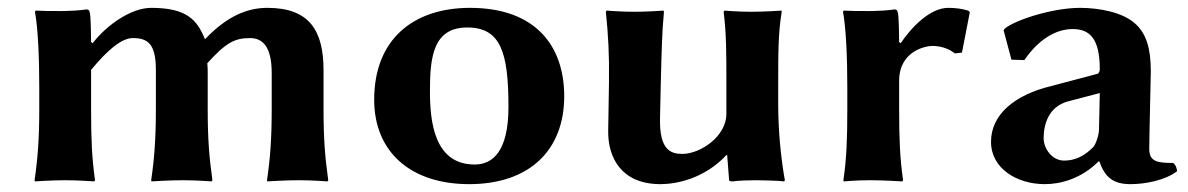

<svg xmlns="http://www.w3.org/2000/svg" viewBox="-20 -459 3026 489"><path d="M216 -349 212 -352C212 -375 211 -417 209 -425C208 -432 206 -435 200 -435C171 -430 106 -430 71 -432L69 -429C77 -386 80 -310 80 -235V-180C80 -105 76 -54 68 0L69 3C69 3 111 0 146 0C180 0 220 3 220 3L222 0C214 -57 212 -104 212 -180V-281C254 -332 290 -362 318 -362C356 -362 377 -348 377 -281V-180C377 -105 373 -54 365 0L366 3C366 3 411 0 446 0C480 0 519 3 519 3L521 0C513 -57 509 -104 509 -180V-268C509 -282 509 -286 508 -298C556 -351 578 -362 617 -362C649 -362 672 -340 672 -273V-180C672 -105 668 -54 660 0L661 3C661 3 706 0 741 0C775 0 814 3 814 3L816 0C808 -57 804 -104 804 -180V-280C804 -380 769 -439 661 -439C611 -439 559 -419 502 -359C482 -409 455 -439 365 -439C316 -439 254 -398 216 -349Z M933 -205C933 -72 1026 10 1175 10C1328 10 1417 -76 1417 -214C1417 -340 1346 -439 1177 -439C1034 -439 933 -360 933 -205ZM1170 -389C1255 -389 1275 -326 1275 -187C1275 -72 1234 -40 1189 -40C1085 -40 1075 -151 1075 -228C1075 -315 1084 -389 1170 -389Z M1830 -64H1832L1837 0C1837 2 1840 3 1846 3C1859 1 1889 0 1904 0C1916 0 1964 1 1977 3L1979 0C1971 -43 1962 -117 1962 -192V-249C1962 -324 1962 -376 1971 -429L1970 -432C1970 -432 1928 -429 1893 -429C1859 -429 1825 -432 1825 -432L1823 -429C1830 -373 1830 -325 1830 -249V-169C1830 -111 1763 -67 1718 -67C1688 -67 1659 -77 1661 -159L1663 -249C1665 -324 1666 -378 1671 -429L1670 -432C1670 -432 1630 -429 1595 -429C1561 -429 1525 -432 1525 -432L1523 -429C1529 -372 1532 -321 1531 -249L1529 -126C1528 -57 1563 10 1662 10C1703 10 1774 -4 1830 -64Z M2274 -349 2270 -352C2270 -375 2269 -417 2267 -425C2266 -432 2264 -435 2258 -435C2229 -430 2164 -430 2129 -432L2127 -429C2135 -386 2138 -310 2138 -235V-180C2138 -105 2136 -54 2128 0L2129 3C2129 3 2161 0 2196 0C2230 0 2278 3 2278 3L2280 0C2272 -57 2270 -104 2270 -180V-253C2270 -330 2339 -342 2354 -342C2373 -342 2394 -337 2412 -323L2430 -325L2450 -428L2446 -432C2429 -437 2413 -439 2395 -439C2348 -439 2300 -388 2274 -349Z M2907 -80C2907 -109 2911 -266 2911 -277C2911 -337 2899 -374 2871 -399C2839 -428 2779 -439 2731 -439C2659 -439 2563 -407 2539 -386L2536 -382L2556 -307L2589 -306C2623 -356 2667 -385 2712 -385C2756 -385 2781 -360 2781 -283C2781 -276 2778 -272 2775 -271L2658 -240C2562 -217 2504 -166 2504 -98C2504 -29 2571 10 2641 10C2680 10 2733 -3 2778 -48H2780C2794 -7 2816 10 2859 10C2898 10 2948 0 2978 -23C2977 -32 2974 -39 2968 -44C2928 -44 2907 -47 2907 -80ZM2781 -222 2779 -129C2779 -116 2771 -91 2764 -84C2741 -61 2718 -50 2690 -50C2660 -50 2638 -80 2638 -107C2638 -143 2651 -188 2701 -201Z"/></svg>

Font: Libertinus Sans
Style: Bold
Weight: 700
Designer: Philipp H. Poll, Khaled Hosny
Foundry: Caleb Maclennan
Version: Version 7.050;RELEASE